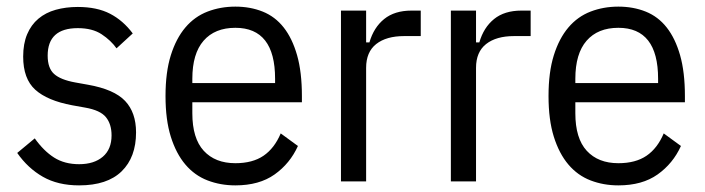

<svg xmlns="http://www.w3.org/2000/svg" viewBox="-20 -548 2131 580"><path d="M219 12Q155 12 109.5 -14Q64 -40 32 -86L85 -130Q112 -92 143.5 -72Q175 -52 219 -52Q264 -52 290.5 -74.5Q317 -97 317 -139Q317 -173 300 -194Q283 -215 237 -223L198 -230Q123 -244 86.5 -277Q50 -310 50 -377Q50 -416 62 -444.5Q74 -473 96 -491.5Q118 -510 148.5 -518.5Q179 -527 215 -527Q273 -527 312.5 -506.5Q352 -486 381 -447L332 -402Q315 -426 287 -444.5Q259 -463 215 -463Q124 -463 124 -380Q124 -342 143.5 -324.5Q163 -307 207 -299L246 -292Q325 -278 358 -243Q391 -208 391 -148Q391 -73 347.5 -30.5Q304 12 219 12Z M691 12Q646 12 607 -3Q568 -18 540 -51Q512 -84 496 -135Q480 -186 480 -258Q480 -330 496 -381Q512 -432 540 -465Q568 -498 607 -513Q646 -528 691 -528Q736 -528 773.5 -513Q811 -498 837 -465Q863 -432 877.5 -381Q892 -330 892 -258V-239H561V-206Q561 -130 595.5 -92.5Q630 -55 691 -55Q743 -55 776 -77.5Q809 -100 828 -145L880 -107Q856 -54 809.5 -21Q763 12 691 12ZM691 -464Q629 -464 595 -425Q561 -386 561 -310V-297H811V-310Q811 -464 691 -464Z M1010 0V-516H1086V-420H1096Q1109 -465 1140.5 -490.5Q1172 -516 1223 -516H1251V-439H1201Q1147 -439 1116.5 -415Q1086 -391 1086 -343V0Z M1342 0V-516H1418V-420H1428Q1441 -465 1472.5 -490.5Q1504 -516 1555 -516H1583V-439H1533Q1479 -439 1448.5 -415Q1418 -391 1418 -343V0Z M1848 12Q1803 12 1764 -3Q1725 -18 1697 -51Q1669 -84 1653 -135Q1637 -186 1637 -258Q1637 -330 1653 -381Q1669 -432 1697 -465Q1725 -498 1764 -513Q1803 -528 1848 -528Q1893 -528 1930.5 -513Q1968 -498 1994 -465Q2020 -432 2034.5 -381Q2049 -330 2049 -258V-239H1718V-206Q1718 -130 1752.5 -92.5Q1787 -55 1848 -55Q1900 -55 1933 -77.5Q1966 -100 1985 -145L2037 -107Q2013 -54 1966.5 -21Q1920 12 1848 12ZM1848 -464Q1786 -464 1752 -425Q1718 -386 1718 -310V-297H1968V-310Q1968 -464 1848 -464Z"/></svg>

Font: IBM Plex Sans Cond
Style: Regular
Weight: 400
Width: 3
Designer: Mike Abbink, Paul van der Laan, Pieter van Rosmalen
Foundry: Bold Monday
Version: Version 1.3